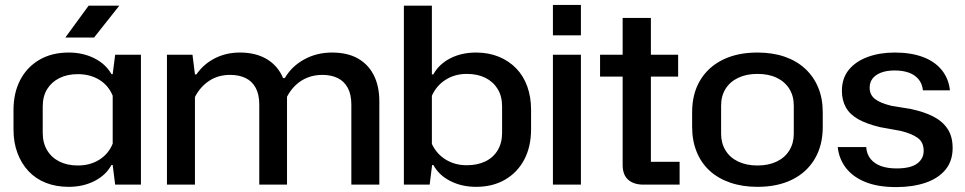

<svg xmlns="http://www.w3.org/2000/svg" viewBox="-20 -752 3929 782"><path d="M260 9Q208 9 166.5 -7.5Q125 -24 96 -55Q67 -86 51 -129Q35 -172 35 -224V-304Q35 -374 62.5 -426.5Q90 -479 140.5 -508.5Q191 -538 260 -538Q318 -538 364.5 -514.5Q411 -491 434 -450H439L449 -529H554V0H449L439 -80H434Q411 -38 364.5 -14.5Q318 9 260 9ZM297 -78Q347 -78 384.5 -101.5Q422 -125 439 -167V-362Q422 -404 384.5 -427Q347 -450 297 -450Q254 -450 222 -434Q190 -418 172 -389Q154 -360 154 -318V-211Q154 -170 172 -140Q190 -110 222 -94Q254 -78 297 -78ZM246 -599 341 -729H466L363 -599Z M660 0V-529H764L774 -449H780Q809 -491 855 -514.5Q901 -538 957 -538Q1022 -538 1067 -511Q1112 -484 1133 -434H1140Q1168 -482 1219 -510Q1270 -538 1332 -538Q1395 -538 1437.5 -514Q1480 -490 1502.5 -445.5Q1525 -401 1525 -339V0H1411V-326Q1411 -367 1396.5 -394Q1382 -421 1355.5 -434Q1329 -447 1293 -447Q1260 -447 1232.5 -436Q1205 -425 1184 -405Q1163 -385 1149 -358Q1149 -351 1149 -344.5Q1149 -338 1149 -331V0H1036V-326Q1036 -367 1021.5 -394Q1007 -421 980.5 -434Q954 -447 917 -447Q868 -447 831.5 -422.5Q795 -398 774 -357V0Z M1919 9Q1861 9 1814.5 -14.5Q1768 -38 1745 -80H1740L1730 0H1625V-729H1739V-449H1745Q1768 -491 1814 -514.5Q1860 -538 1919 -538Q1970 -538 2011.5 -521Q2053 -504 2082.5 -473.5Q2112 -443 2127.5 -400Q2143 -357 2143 -305V-226Q2143 -155 2115.5 -102.5Q2088 -50 2037.5 -20.5Q1987 9 1919 9ZM1881 -79Q1924 -79 1956.5 -94.5Q1989 -110 2007 -140Q2025 -170 2025 -211V-318Q2025 -360 2007 -389.5Q1989 -419 1957 -435Q1925 -451 1881 -451Q1833 -451 1795.5 -427.5Q1758 -404 1739 -362V-166Q1758 -125 1795.5 -102Q1833 -79 1881 -79Z M2232 0V-529H2346V0ZM2232 -608V-732H2346V-608Z M2601 0Q2561 0 2538.5 -20Q2516 -40 2516 -80V-679H2631V-93H2748V0ZM2424 -440V-529H2742V-440Z M3065 9Q3004 9 2954.5 -8Q2905 -25 2870.5 -56.5Q2836 -88 2817.5 -133.5Q2799 -179 2799 -235V-295Q2799 -370 2831.5 -424.5Q2864 -479 2923.5 -508.5Q2983 -538 3065 -538Q3127 -538 3176 -521Q3225 -504 3259.5 -472Q3294 -440 3312.5 -395.5Q3331 -351 3331 -295V-235Q3331 -160 3298.5 -105Q3266 -50 3206.5 -20.5Q3147 9 3065 9ZM3065 -78Q3110 -78 3143.5 -94Q3177 -110 3195 -139.5Q3213 -169 3213 -207V-322Q3213 -361 3195 -390Q3177 -419 3144 -435Q3111 -451 3065 -451Q3020 -451 2986.5 -435Q2953 -419 2935 -390Q2917 -361 2917 -322V-207Q2917 -169 2935 -139.5Q2953 -110 2986.5 -94Q3020 -78 3065 -78Z M3630 10Q3556 10 3505 -10.5Q3454 -31 3425.5 -68Q3397 -105 3392 -153H3508Q3510 -124 3526 -104.5Q3542 -85 3568.5 -75.5Q3595 -66 3632 -66Q3688 -66 3715 -85.5Q3742 -105 3742 -138Q3742 -173 3717.5 -190.5Q3693 -208 3648 -219L3565 -234Q3510 -247 3475.5 -266.5Q3441 -286 3425 -315Q3409 -344 3409 -382Q3409 -433 3437 -467.5Q3465 -502 3514 -520Q3563 -538 3624 -538Q3690 -538 3738.5 -520Q3787 -502 3815.5 -467Q3844 -432 3849 -384H3739Q3736 -412 3720.5 -430Q3705 -448 3680.5 -456.5Q3656 -465 3624 -465Q3591 -465 3568 -456Q3545 -447 3533.5 -431.5Q3522 -416 3522 -395Q3522 -366 3543.5 -349Q3565 -332 3611 -321L3690 -308Q3743 -297 3781 -277.5Q3819 -258 3839.5 -227Q3860 -196 3860 -149Q3860 -96 3830.5 -60.5Q3801 -25 3749 -7.5Q3697 10 3630 10Z"/></svg>

Font: Hubot Sans Condensed ExtraLight Medium
Style: Regular
Weight: 500
Version: Version 2.000